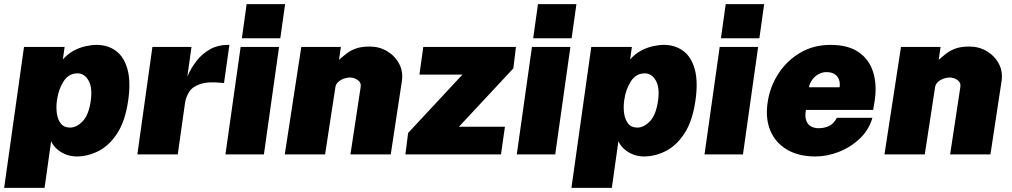

<svg xmlns="http://www.w3.org/2000/svg" viewBox="-29 -743 4872 924"><path d="M-9 161 86.5 -517H282L273.5 -457Q297 -483.5 325.2 -498.8Q353.5 -514 382.5 -520.5Q411.5 -527 435.5 -527Q489.5 -527 528.5 -498.5Q567.5 -470 584.2 -410.8Q601 -351.5 588 -260Q574 -161.5 535.8 -102.2Q497.5 -43 445.8 -16.5Q394 10 339 10Q323 10 305.8 6Q288.5 2 272 -6.8Q255.5 -15.5 241.2 -29.2Q227 -43 217 -63L185.5 161ZM307.5 -129Q340 -129 369.2 -159.8Q398.5 -190.5 408 -260Q416.5 -323 396.5 -356.5Q376.5 -390 344 -390Q301.5 -390 276.8 -351.2Q252 -312.5 245 -260Q240.5 -228.5 244.5 -198.2Q248.5 -168 263.8 -148.5Q279 -129 307.5 -129Z M632 0 704.5 -517H892.5L872.5 -374Q890 -415.5 917.2 -450.2Q944.5 -485 982 -506Q1019.5 -527 1067.5 -527Q1071 -527 1073 -527Q1075 -527 1075 -527L1049 -343Q1047.5 -343.5 1046.5 -343.5Q1045.5 -343.5 1043 -344Q971.5 -351.5 933.8 -338.2Q896 -325 880.8 -300Q865.5 -275 861.5 -248L826.5 0Z M1056 0 1129 -517H1314L1241 0ZM1135 -559 1158 -723H1343L1320 -559Z M1341.5 0 1421 -517H1611.5L1602.5 -455Q1621 -471.5 1639.8 -486Q1658.5 -500.5 1684.5 -509.8Q1710.5 -519 1751 -519Q1796 -519 1833.8 -496.8Q1871.5 -474.5 1892 -436Q1912.5 -397.5 1904.5 -349L1851.5 0H1657.5L1706.5 -323Q1710.5 -345 1693 -357.5Q1675.5 -370 1654.5 -370Q1640.5 -370 1625 -364.2Q1609.5 -358.5 1598.2 -348Q1587 -337.5 1585 -323L1535.5 0Z M1922 0 1935 -103 2196.5 -384H1989.5L2008 -517H2454L2441.5 -414L2179.5 -133H2401L2382 0Z M2458 0 2531 -517H2716L2643 0ZM2537 -559 2560 -723H2745L2722 -559Z M2721 161 2816.5 -517H3012L3003.5 -457Q3027 -483.5 3055.2 -498.8Q3083.5 -514 3112.5 -520.5Q3141.5 -527 3165.5 -527Q3219.5 -527 3258.5 -498.5Q3297.5 -470 3314.2 -410.8Q3331 -351.5 3318 -260Q3304 -161.5 3265.8 -102.2Q3227.5 -43 3175.8 -16.5Q3124 10 3069 10Q3053 10 3035.8 6Q3018.5 2 3002 -6.8Q2985.5 -15.5 2971.2 -29.2Q2957 -43 2947 -63L2915.5 161ZM3037.5 -129Q3070 -129 3099.2 -159.8Q3128.5 -190.5 3138 -260Q3146.5 -323 3126.5 -356.5Q3106.5 -390 3074 -390Q3031.5 -390 3006.8 -351.2Q2982 -312.5 2975 -260Q2970.5 -228.5 2974.5 -198.2Q2978.5 -168 2993.8 -148.5Q3009 -129 3037.5 -129Z M3361.5 0 3434.5 -517H3619.5L3546.5 0ZM3440.5 -559 3463.5 -723H3648.5L3625.5 -559Z M3894.5 10Q3814.5 10 3758.8 -22.8Q3703 -55.5 3678.2 -114.5Q3653.5 -173.5 3665.5 -252Q3676.5 -326 3717 -388.5Q3757.5 -451 3821.8 -489Q3886 -527 3968 -527Q4052.5 -527 4103.2 -492Q4154 -457 4173 -396.2Q4192 -335.5 4180.5 -259L4173 -214H3849.5Q3844 -183 3850.8 -163.5Q3857.5 -144 3873.5 -135Q3889.5 -126 3910.5 -126Q3937 -126 3959.5 -136Q3982 -146 3998.5 -176H4169.5Q4153 -118.5 4109.5 -76.8Q4066 -35 4009 -12.5Q3952 10 3894.5 10ZM3864 -323H4011.5Q4014.5 -342.5 4008.8 -359.2Q4003 -376 3988 -386Q3973 -396 3948 -396Q3928.5 -396 3910.2 -386Q3892 -376 3879.8 -359.2Q3867.5 -342.5 3864 -323Z M4227.5 0 4307 -517H4497.5L4488.5 -455Q4507 -471.5 4525.8 -486Q4544.5 -500.5 4570.5 -509.8Q4596.5 -519 4637 -519Q4682 -519 4719.8 -496.8Q4757.5 -474.5 4778 -436Q4798.5 -397.5 4790.5 -349L4737.5 0H4543.5L4592.5 -323Q4596.5 -345 4579 -357.5Q4561.5 -370 4540.5 -370Q4526.5 -370 4511 -364.2Q4495.5 -358.5 4484.2 -348Q4473 -337.5 4471 -323L4421.5 0Z"/></svg>

Font: Public Sans Thin Black
Style: Italic
Weight: 900
Italic angle: -8°
Version: Version 2.001